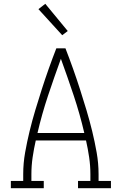

<svg xmlns="http://www.w3.org/2000/svg" viewBox="-20 -989 640 1009"><path d="M37 0V-38H102V-74Q102 -131 112 -187.5Q122 -244 135.5 -299.5Q149 -355 165.5 -410Q182 -465 199.5 -519.5Q217 -574 236 -627.5Q255 -681 276 -735H324Q345 -681 364 -627.5Q383 -574 400.5 -519.5Q418 -465 434.5 -410Q451 -355 464.5 -299.5Q478 -244 488 -187.5Q498 -131 498 -74V-38H563V0H390V-38H455V-74Q455 -118 448.5 -162.5Q442 -207 432 -251H168Q158 -207 151.5 -162.5Q145 -118 145 -74V-38H210V0ZM177 -290H423Q400 -389 367.5 -486.5Q335 -584 300 -680Q265 -584 232.5 -486.5Q200 -389 177 -290ZM307 -804 182 -941 218 -969 336 -826Z"/></svg>

Font: Iosevka Curly Slab XLtEx
Style: Regular
Weight: 200
Width: 7
Monospace: yes
Designer: Belleve Invis
Foundry: Belleve Invis
Version: Version 11.1.0; ttfautohint (v1.8.3)